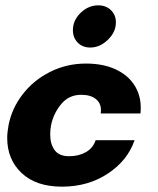

<svg xmlns="http://www.w3.org/2000/svg" viewBox="-20 -689 592 719"><path d="M7 -172Q7 -193 12 -220Q24 -283 65 -336Q106 -389 168 -420Q230 -451 302 -451Q366 -451 412.5 -429.5Q459 -408 483 -370.5Q507 -333 507 -287Q507 -272 506 -264H357Q358 -268 358 -277Q358 -303 338.5 -318.5Q319 -334 284 -334Q238 -334 209 -299Q180 -264 171 -219Q168 -203 168 -185Q168 -150 184.5 -127Q201 -104 239 -104Q275 -104 302 -119.5Q329 -135 338 -164H484Q458 -88 384 -39Q310 10 212 10Q115 10 61 -41Q7 -92 7 -172ZM253 -576Q253 -613 282 -641Q311 -669 348 -669Q377 -669 395.5 -651Q414 -633 414 -605Q414 -569 384 -540Q354 -511 318 -511Q289 -511 271 -529.5Q253 -548 253 -576Z"/></svg>

Font: Teachers
Style: Bold Italic
Weight: 700
Designer: Alfredo Marco Pradil & Chank Diesel
Version: Version 0.009